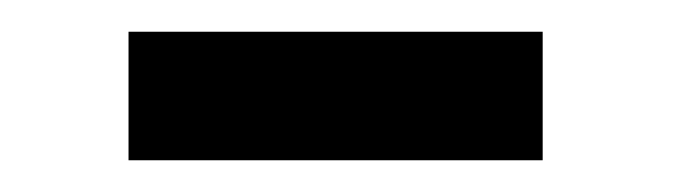

<svg xmlns="http://www.w3.org/2000/svg" viewBox="-20 -313 424 121"><path d="M61 -212V-293H322V-212Z"/></svg>

Font: Frank Ruhl Libre Medium
Style: Regular
Weight: 500
Designer: Yanek Iontef
Foundry: Fontef
Version: Version 6.004